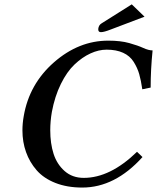

<svg xmlns="http://www.w3.org/2000/svg" viewBox="-20 -843 714 873"><path d="M354 9.8Q285.2 9.8 231.9 -11.2Q178.7 -32.2 146.7 -68.8Q114.7 -105.5 98.4 -151.4Q82 -197.3 82 -250Q82 -282.2 87.9 -314.9Q112.8 -460.9 225.3 -559.6Q337.9 -658.2 472.2 -658.2Q528.3 -658.2 567.6 -647.2Q606.9 -636.2 631.3 -625Q655.8 -613.8 673.8 -613.8Q665 -526.9 665 -444.8L627 -437Q621.1 -478 613 -506.1Q605 -534.2 587.9 -561.5Q570.8 -588.9 539.8 -603Q508.8 -617.2 464.8 -617.2Q428.7 -617.2 391.4 -600.1Q354 -583 319.1 -550Q284.2 -517.1 256.6 -460.9Q229 -404.8 215.8 -334Q208.5 -291.5 208.5 -251Q208.5 -190.9 223.6 -143.6Q238.8 -96.2 273.9 -65.2Q309.1 -34.2 360.8 -34.2Q481 -34.2 603 -152.8L627.9 -128.9Q502.9 9.8 354 9.8ZM579.1 -823.2 637.2 -767.1 483.9 -709Q453.1 -696.8 439 -696.8Q426.8 -696.8 426.8 -709V-711.9Q428.7 -729 441.9 -736.8Z"/></svg>

Font: Linux Libertine O
Style: Semibold Italic
Weight: 600
Italic angle: -11.5°
Designer: Philipp H. Poll
Foundry: Philipp H. Poll
Version: Version 5.1.2